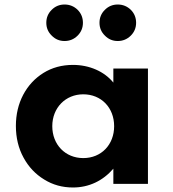

<svg xmlns="http://www.w3.org/2000/svg" viewBox="-20 -816 766 852"><path d="M502.5 -634C525 -634 544.5 -642 560.5 -658C576 -673.5 584 -692.5 584 -715C584 -737.5 576 -757 560.5 -772.5C544.5 -788 525 -796 502.5 -796C480 -796 461 -788 445.5 -772.5C429.5 -757 421.5 -737.5 421.5 -715C421.5 -692.5 429.5 -673.5 445.5 -658C461 -642 480 -634 502.5 -634ZM266.5 -634C289 -634 308.5 -642 324.5 -658C340 -673.5 348 -692.5 348 -715C348 -737.5 340 -757 324.5 -772.5C308.5 -788 289 -796 266.5 -796C244 -796 225 -788 209.5 -772.5C193.5 -757 185.5 -737.5 185.5 -715C185.5 -692.5 193.5 -673.5 209.5 -658C225 -642 244 -634 266.5 -634ZM304 16C374.5 16 436.5 -13.5 483 -67.5V0H636.5V-512H483V-449.5C443 -499 376.5 -528 304 -528C254.5 -528 211 -516 173 -492.5C134.5 -468.5 104.5 -436 83 -395.5C61.5 -354.5 50.5 -308.5 50.5 -257C50.5 -204.5 62 -157.5 84.5 -116.5C107 -75 137.5 -43 176 -19.5C214.5 4.5 257 16 304 16ZM349.5 -114.5C270 -114.5 212 -174 212 -256C212 -338 271 -397.5 349.5 -397.5C429 -397.5 486.5 -338.5 486.5 -256C486.5 -174 429.5 -114.5 349.5 -114.5Z"/></svg>

Font: Spartan
Style: Bold
Weight: 700
Designer: Matt Bailey, Mirko Velimirovic
Foundry: Matt Bailey
Version: Version 1.003